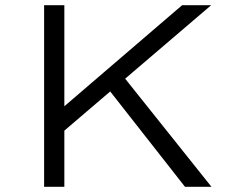

<svg xmlns="http://www.w3.org/2000/svg" viewBox="-20 -720 929 740"><path d="M204 -196 203 -289 682 -700H794ZM150 0V-700H228V0ZM693 0 391 -385 443 -441 795 0Z"/></svg>

Font: Lexend Giga Light
Style: Regular
Weight: 300
Version: Version 1.007